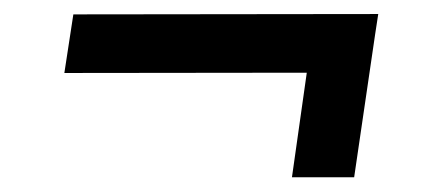

<svg xmlns="http://www.w3.org/2000/svg" viewBox="-20 -424 586 267"><path d="M69.5 -322.5 82 -404 506 -404.5 493.5 -323ZM386 -177.5 414.5 -378.5H502L472.5 -177.5Z"/></svg>

Font: Public Sans Thin Medium
Style: Italic
Weight: 500
Italic angle: -8°
Version: Version 2.001